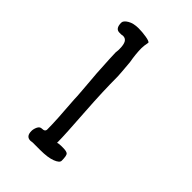

<svg xmlns="http://www.w3.org/2000/svg" viewBox="-145 -816 529 529"><g transform="rotate(45 119.0 -552.0)"><path d="M62 -358Q62 -366 66 -374.5Q70 -383 78 -383Q90 -383 90 -392Q90 -426 84 -502Q84 -511 82 -535Q77 -598 77 -596Q73 -664 73 -675L74 -685V-689Q74 -706 69.5 -714Q65 -722 55 -722L49 -721H42Q26 -721 26 -744Q26 -752 38.5 -759.5Q51 -767 71 -767Q85 -767 100.5 -764.5Q116 -762 118 -758Q115 -743 115 -734Q115 -712 120 -684Q124 -638 124 -632Q124 -575 129 -501Q135 -414 135 -389V-385Q141 -387 149 -387H156Q170 -387 174.5 -383Q179 -379 179 -359Q179 -351 162.5 -344.5Q146 -338 116 -338H87L79 -337Q62 -337 62 -358Z"/></g></svg>

Font: Amatic SC
Style: Bold
Weight: 700
Designer: Multiple Designers
Foundry: Vernon Adams
Version: Version 2.505